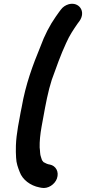

<svg xmlns="http://www.w3.org/2000/svg" viewBox="-20 -797 449 1002"><path d="M339 -775C322 -770 308 -761 297 -746L288 -734C282 -725 276 -717 271 -710C240 -666 212 -612 191 -554C151 -457 114 -358 93 -237C89 -219 86 -202 83 -185L74 -136C68 -100 64 -68 63 -37C62 -13 63 6 64 26C65 55 74 78 83 101C97 140 138 172 186 181L196 183C231 190 266 165 277 135C290 98 270 68 241 62C226 60 219 55 207 49L204 45C198 40 197 31 194 23C188 8 190 -7 187 -27C186 -59 190 -97 197 -136L206 -185C218 -252 231 -321 250 -380C273 -444 297 -512 325 -572C343 -613 363 -642 385 -674L394 -686C431 -737 392 -789 339 -775Z"/></svg>

Font: Blanket
Style: BdObl
Weight: 700
Foundry: Cannot Into Space Fonts
Version: Version 0.9